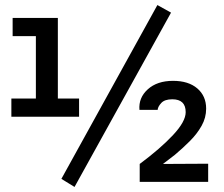

<svg xmlns="http://www.w3.org/2000/svg" viewBox="-20 -720 885 760"><path d="M25 -258V-330H122V-577H30V-649H209V-330H293V-258ZM603 -700 657 -670 275 20 223 -12ZM804 0H533V-71Q615 -132 665 -185.5Q715 -239 715 -276Q715 -327 662 -327Q632 -327 618.5 -312.5Q605 -298 604 -285H532Q528 -333 565 -366.5Q602 -400 665 -400Q726 -400 761 -370Q796 -340 796 -290Q796 -254 778 -222Q760 -190 731.5 -161.5Q703 -133 672 -107L625 -71L804 -72Z"/></svg>

Font: Syne Medium
Style: Regular
Weight: 500
Designer: Lucas Descroix
Foundry: Bonjour Monde
Version: Version 2.200; ttfautohint (v1.8.4)